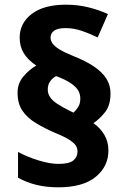

<svg xmlns="http://www.w3.org/2000/svg" viewBox="-20 -789 543 820"><path d="M55 -393Q55 -433 80 -462.5Q105 -492 135 -509Q100 -532 82 -561Q64 -590 64 -628Q64 -690 115.5 -729.5Q167 -769 262 -769Q313 -769 358.5 -757.5Q404 -746 441 -729L397 -629Q365 -645 330 -657Q295 -669 260 -669Q228 -669 212 -658.5Q196 -648 196 -628Q196 -616 204 -604Q212 -592 232.5 -579Q253 -566 290 -551Q346 -529 382 -504.5Q418 -480 435 -452Q452 -424 452 -390Q452 -340 429.5 -311Q407 -282 379 -263Q408 -243 425.5 -213.5Q443 -184 443 -146Q443 -78 388.5 -33.5Q334 11 229 11Q178 11 135.5 0.5Q93 -10 57 -30V-140Q98 -118 146 -103.5Q194 -89 230 -89Q276 -89 293.5 -104Q311 -119 311 -141Q311 -156 304 -167Q297 -178 277.5 -191Q258 -204 219 -220Q170 -241 133 -263.5Q96 -286 75.5 -316.5Q55 -347 55 -393ZM184 -407Q184 -389 193.5 -374.5Q203 -360 224 -346Q245 -332 279 -315L294 -308Q304 -317 313.5 -331.5Q323 -346 323 -368Q323 -387 314 -402.5Q305 -418 282.5 -433.5Q260 -449 220 -464Q207 -458 195.5 -443.5Q184 -429 184 -407Z"/></svg>

Font: Noto Sans Syriac Eastern ExtraBold
Style: Regular
Weight: 800
Designer: Patrick Giasson and the Monotype Design Team
Foundry: Monotype Imaging Inc.
Version: Version 3.001